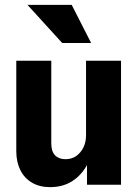

<svg xmlns="http://www.w3.org/2000/svg" viewBox="-20 -760 569 790"><path d="M186 10Q143 10 111.5 -8.5Q80 -27 63.5 -60.5Q47 -94 47 -138V-510H191V-170Q191 -137 206.5 -121Q222 -105 249 -105Q275 -105 293.5 -118Q312 -131 323 -153Q334 -175 334 -203L350 -106Q328 -52 286.5 -21Q245 10 186 10ZM338 0V-108H334V-510H478V0ZM236 -583 93 -740H275L355 -583Z"/></svg>

Font: Instrument Sans SemiCondensed
Style: Bold
Weight: 700
Width: 4
Designer: Rodrigo Fuenzalida
Foundry: fragTYPE
Version: Version 1.000;gftools[0.9.28]